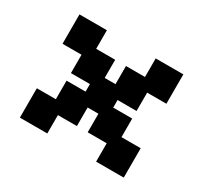

<svg xmlns="http://www.w3.org/2000/svg" viewBox="-106 -613 816 770"><g transform="rotate(30 301.5 -228.0)"><path d="M61 11V-125H149V-211H237V-246H149V-331H61V-467H188V-381H276V-297H326V-381H414V-467H542V-331H453V-246H365V-211H453V-125H542V11H414V-74H326V-160H276V-74H188V11Z"/></g></svg>

Font: Pixelify Sans
Style: Bold
Weight: 700
Designer: Stefie Justprince
Foundry: Typecalism Foundryline
Version: Version 1.000